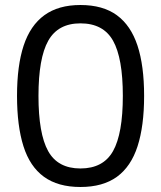

<svg xmlns="http://www.w3.org/2000/svg" viewBox="-20 -737 644 767"><path d="M301.3 10Q211.7 10 155.5 -30.8Q99.3 -71.7 73.7 -152.8Q48 -234 48 -354Q48 -474.7 74.5 -555Q101 -635.3 157.2 -676.2Q213.3 -717 301.3 -717Q391 -717 446.8 -676.2Q502.7 -635.3 529.2 -555Q555.7 -474.7 555.7 -354Q555.7 -233.7 529.5 -152.7Q503.3 -71.7 447.2 -30.8Q391 10 301.3 10ZM301.3 -64Q392.7 -64 431.7 -133.7Q470.7 -203.3 470.7 -354Q470.7 -504.7 431.7 -574.2Q392.7 -643.7 301.3 -643.7Q211.7 -643.7 172.7 -574.2Q133.7 -504.7 133.7 -354Q133.7 -203.3 172.2 -133.7Q210.7 -64 301.3 -64Z"/></svg>

Font: Asta Sans Light
Style: Regular
Weight: 300
Designer: 42dot
Version: Version 1.000